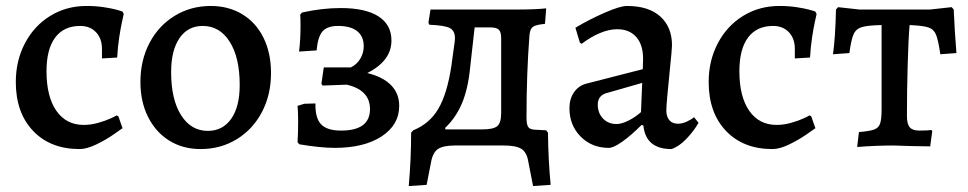

<svg xmlns="http://www.w3.org/2000/svg" viewBox="-20 -488 3246 644"><path d="M33 -213Q33 -285 64 -343.5Q95 -402 149 -435Q203 -468 270 -468Q301 -468 327.5 -464Q354 -460 370.5 -455.5Q387 -451 391 -449L395 -441Q394 -436 389.5 -416Q385 -396 380 -363.5Q375 -331 373 -295L322 -292V-324Q322 -359 302 -380Q282 -401 249 -401Q194 -401 165 -362Q136 -323 136 -249Q136 -164 169 -116.5Q202 -69 261 -69Q285 -69 309.5 -76Q334 -83 350.5 -90.5Q367 -98 371 -101L377 -98L391 -58Q384 -53 359.5 -36Q335 -19 303 -3.5Q271 12 247 12Q149 12 91 -49Q33 -110 33 -213Z M451 -213Q451 -286 481.5 -344Q512 -402 566 -435Q620 -468 687 -468Q747 -468 793 -440Q839 -412 864 -361Q889 -310 889 -243Q889 -170 858.5 -112Q828 -54 774 -21Q720 12 653 12Q593 12 547.5 -16.5Q502 -45 476.5 -96Q451 -147 451 -213ZM784 -203Q784 -295 750.5 -348Q717 -401 660 -401Q610 -401 582 -360Q554 -319 554 -246Q554 -154 587.5 -101.5Q621 -49 677 -49Q727 -49 755.5 -89.5Q784 -130 784 -203Z M984 -4 978 -11Q980 -41 980 -80Q980 -115 978 -133L1001 -140L1038 -141Q1037 -92 1057 -71Q1077 -50 1124 -50Q1221 -50 1221 -122Q1221 -186 1143 -204L1062 -201L1058 -207L1066 -262H1157Q1177 -272 1188.5 -291Q1200 -310 1200 -333Q1200 -366 1178 -383.5Q1156 -401 1114 -401Q1078 -401 1062 -383Q1046 -365 1042 -319L983 -315Q988 -353 988 -403Q988 -427 987 -439L993 -446Q1060 -461 1123 -461Q1206 -461 1249.5 -433Q1293 -405 1293 -352Q1293 -284 1212 -243Q1265 -230 1292 -202Q1319 -174 1319 -133Q1319 -69 1260 -30.5Q1201 8 1103 8Q1055 8 984 -4Z M1827 132 1768 136 1752 54Q1747 23 1729 11.5Q1711 0 1670 0H1507Q1467 0 1449.5 11.5Q1432 23 1426 55L1411 132L1351 136Q1359 46 1359 -43L1366 -51Q1421 -73 1450.5 -123.5Q1480 -174 1494 -267L1503 -333Q1506 -350 1506 -360Q1506 -385 1488.5 -394Q1471 -403 1420 -405L1417 -412L1424 -456H1709Q1777 -456 1812 -460L1808 -408Q1777 -405 1767.5 -398Q1758 -391 1756 -371Q1746 -242 1746 -94Q1746 -71 1751.5 -62.5Q1757 -54 1773 -53L1812 -51L1818 -43Q1819 50 1827 132ZM1661 -360Q1661 -381 1653 -388.5Q1645 -396 1625 -396H1572L1557 -262Q1550 -190 1529.5 -141.5Q1509 -93 1473 -59L1474 -54H1598Q1635 -54 1648 -65Q1661 -76 1661 -109Z M2138 -67 2132 -69Q2097 -34 2067.5 -13Q2038 8 2022 8Q1965 8 1927.5 -30Q1890 -68 1890 -125Q1890 -156 1905 -178Q1920 -200 1945 -207L2136 -256L2137 -291Q2137 -338 2114 -364Q2091 -390 2050 -390Q2023 -390 1992 -377Q1961 -364 1931 -341L1925 -345L1910 -395Q1957 -423 2008.5 -445.5Q2060 -468 2083 -468Q2156 -468 2195 -432.5Q2234 -397 2234 -336Q2234 -324 2226 -246Q2215 -140 2215 -117Q2215 -97 2225 -85Q2235 -73 2254 -73Q2268 -73 2283.5 -80Q2299 -87 2308 -95L2323 -76Q2307 -48 2282 -22Q2257 4 2232 12Q2146 12 2138 -67ZM2130 -112 2134 -210 2012 -175Q1985 -166 1985 -137Q1985 -109 2002.5 -90.5Q2020 -72 2048 -72Q2065 -72 2088 -83.5Q2111 -95 2130 -112Z M2357 -213Q2357 -285 2388 -343.5Q2419 -402 2473 -435Q2527 -468 2594 -468Q2625 -468 2651.5 -464Q2678 -460 2694.5 -455.5Q2711 -451 2715 -449L2719 -441Q2718 -436 2713.5 -416Q2709 -396 2704 -363.5Q2699 -331 2697 -295L2646 -292V-324Q2646 -359 2626 -380Q2606 -401 2573 -401Q2518 -401 2489 -362Q2460 -323 2460 -249Q2460 -164 2493 -116.5Q2526 -69 2585 -69Q2609 -69 2633.5 -76Q2658 -83 2674.5 -90.5Q2691 -98 2695 -101L2701 -98L2715 -58Q2708 -53 2683.5 -36Q2659 -19 2627 -3.5Q2595 12 2571 12Q2473 12 2415 -49Q2357 -110 2357 -213Z M2861 -45Q2897 -48 2912 -53.5Q2927 -59 2932 -73.5Q2937 -88 2937 -121V-404Q2890 -403 2870.5 -397Q2851 -391 2843 -373Q2835 -355 2829 -310L2774 -306Q2782 -362 2784 -456L2791 -464L2863 -456H3099L3172 -464L3179 -456Q3182 -383 3188 -310L3134 -306Q3127 -354 3119.5 -372Q3112 -390 3094 -396Q3076 -402 3031 -404Q3027 -359 3024.5 -270.5Q3022 -182 3022 -98Q3022 -72 3031.5 -61Q3041 -50 3063 -50Q3092 -50 3104 -52L3107 -48L3100 3L3040 2L2976 0Q2920 0 2855 5Z"/></svg>

Font: Alegreya Medium
Style: Regular
Weight: 500
Designer: Juan Pablo del Peral
Foundry: Huerta Tipografica
Version: Version 2.007; ttfautohint (v1.6)